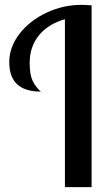

<svg xmlns="http://www.w3.org/2000/svg" viewBox="-20 -770 443 790"><path d="M356.9 -748V0H247.1V-690.9Q179.2 -671.9 140.6 -625Q102.1 -578.1 102.1 -511.2Q102.1 -463.4 114 -438Q126 -412.6 147.9 -393.1Q18.1 -393.1 18.1 -514.2Q18.1 -576.2 60.3 -630.9Q102.5 -685.5 171.4 -717.8Q240.2 -750 314.9 -750Q330.6 -750 356.9 -748Z"/></svg>

Font: Lobster Two
Style: Regular
Weight: 400
Designer: Pablo Impallari
Foundry: Pablo Impallari. www.impallari.com
Version: Version 1.006